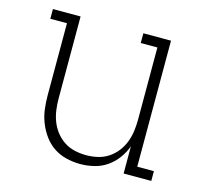

<svg xmlns="http://www.w3.org/2000/svg" viewBox="-84 -623 768 724"><g transform="rotate(15 300.0 -261.0)"><path d="M287 8Q260 8 233 1.5Q206 -5 183.5 -20Q161 -35 145 -57Q129 -79 119 -104Q109 -129 105.5 -156Q102 -183 102 -210V-492H37V-530H145V-210Q145 -188 148 -165.5Q151 -143 159 -122Q167 -101 181 -83Q195 -65 214 -52.5Q233 -40 255.5 -35Q278 -30 300 -30Q322 -30 344.5 -35Q367 -40 386 -52.5Q405 -65 419 -83Q433 -101 441 -122Q449 -143 452 -165.5Q455 -188 455 -210V-492H390V-530H498V-38H563V0H455V-106Q446 -81 429.5 -58.5Q413 -36 390.5 -20.5Q368 -5 341 1.5Q314 8 287 8Z"/></g></svg>

Font: Iosevka Curly Slab XLtEx
Style: Regular
Weight: 200
Width: 7
Monospace: yes
Designer: Belleve Invis
Foundry: Belleve Invis
Version: Version 11.1.0; ttfautohint (v1.8.3)